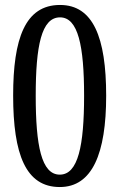

<svg xmlns="http://www.w3.org/2000/svg" viewBox="-20 -744 482 774"><path d="M221 10C352 10 408 -125 408 -358C408 -594 355 -724 222 -724C81 -724 33 -588 33 -359C33 -121 84 10 221 10ZM221 -40C147 -40 124 -157 124 -358C124 -559 147 -674 222 -674C295 -674 319 -559 319 -358C319 -157 295 -40 221 -40Z"/></svg>

Font: Noto Serif Armenian ExtraCondensed
Style: Regular
Weight: 400
Width: 2
Designer: Monotype Design Team
Foundry: Monotype Imaging Inc.
Version: Version 2.008